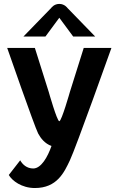

<svg xmlns="http://www.w3.org/2000/svg" viewBox="-20 -745 607 982"><path d="M283.3 -654.2 354.2 -558.3H466.7L325 -704.2C325 -704.2 310.8 -725 283.3 -725C255.8 -725 241.7 -704.2 241.7 -704.2L100 -558.3H212.5ZM83.3 75 25 150C41.7 179.2 90.8 216.7 158.3 216.7C271.7 216.7 308.3 136.7 337.5 75C367.5 12.5 550 -500 550 -500H408.3L337.5 -275C337.5 -275 295 -125 283.3 -125C271.7 -125 229.2 -275 229.2 -275L158.3 -500H16.7C16.7 -500 155.8 -100 175 -62.5C188.3 -37.5 209.2 -10.8 243.3 1.7C224.2 56.7 190.8 116.7 150 116.7C116.7 116.7 95 95.8 83.3 75Z"/></svg>

Font: BoonHome
Style: Bold
Weight: 700
Designer: Sungsit Sawaiwan
Foundry: Sungsit Sawaiwan
Version: Version 0.2